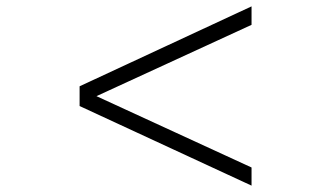

<svg xmlns="http://www.w3.org/2000/svg" viewBox="-20 -665 1040 603"><path d="M770 -82 230 -332V-394L770 -645V-587L283 -363L770 -139Z"/></svg>

Font: Zen Old Mincho
Style: Bold
Weight: 700
Designer: Yoshimichi Ohira
Foundry: Positype
Version: Version 1.500